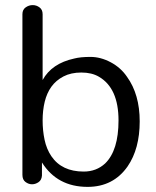

<svg xmlns="http://www.w3.org/2000/svg" viewBox="-20 -716 605 746"><path d="M320.3 10.1Q202.5 10.1 143 -84.8V-34.2Q141.8 -16.5 129.7 -8.2Q117.7 0 104.4 0Q91.1 0 79.1 -8.9Q67.1 -17.7 67.1 -36.7V-660.8Q67.1 -678.5 79.7 -687.3Q92.4 -696.2 107 -696.2Q121.5 -696.2 133.5 -687.3Q145.6 -678.5 145.6 -660.8V-405.1Q181 -469.6 268.4 -488.6Q292.4 -494.9 331.6 -494.9Q370.9 -494.9 410.1 -474.1Q449.4 -453.2 473.4 -417.7Q522.8 -349.4 522.8 -244.3Q522.8 -138 475.9 -69.6Q420.3 10.1 320.3 10.1ZM179.7 -108.9Q220.3 -49.4 305.1 -49.4Q354.4 -49.4 388.6 -81Q440.5 -131.6 440.5 -248.1Q440.5 -373.4 364.6 -417.7Q336.7 -434.2 296.2 -434.2Q255.7 -434.2 226.6 -419Q197.5 -403.8 179.7 -379.1Q162 -354.4 153.8 -320.9Q145.6 -287.3 145.6 -248.1Q145.6 -208.9 153.2 -172.8Q160.8 -136.7 179.7 -108.9Z"/></svg>

Font: Mandali
Style: Regular
Weight: 400
Designer: Purushoth Kumar Guthula
Foundry: Silikandhra, Hyderabad
Version: Version 1.0.5; ttfautohint (v1.2.25-373a) -l 7 -r 28 -G 50 -